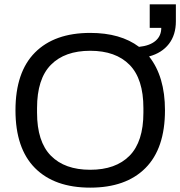

<svg xmlns="http://www.w3.org/2000/svg" viewBox="-20 -849 828 881"><path d="M394 -698Q533 -698 618 -634Q667 -639 693.5 -661.5Q720 -684 720 -721H667V-829H787V-751Q787 -689 755 -647.5Q723 -606 664 -590Q737 -498 737 -343Q737 -168 647.5 -78Q558 12 394 12Q230 12 140.5 -78Q51 -168 51 -343Q51 -518 140.5 -608Q230 -698 394 -698ZM638 -332V-353Q638 -487 574.5 -551.5Q511 -616 394 -616Q277 -616 213.5 -551.5Q150 -487 150 -353V-332Q150 -199 213.5 -134.5Q277 -70 394 -70Q511 -70 574.5 -134.5Q638 -199 638 -332Z"/></svg>

Font: Archivo
Style: Regular
Weight: 400
Designer: Hector Gatti
Foundry: Omnibus-Type
Version: Version 2.001